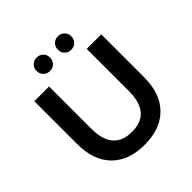

<svg xmlns="http://www.w3.org/2000/svg" viewBox="-231 -1066 1252 1252"><g transform="rotate(-45 394.5 -440.5)"><path d="M394 10Q249 10 167.5 -72Q86 -154 86 -306V-700H222V-311Q222 -108 396 -108Q569 -108 569 -311V-700H703V-306Q703 -154 621.5 -72Q540 10 394 10ZM253.5 -784.5Q236 -802 236 -829Q236 -856 254 -873.5Q272 -891 298 -891Q324 -891 342 -873.5Q360 -856 360 -829Q360 -802 342.5 -784.5Q325 -767 298 -767Q271 -767 253.5 -784.5ZM449.5 -784.5Q432 -802 432 -829Q432 -856 450 -873.5Q468 -891 494 -891Q520 -891 538 -873.5Q556 -856 556 -829Q556 -802 538.5 -784.5Q521 -767 494 -767Q467 -767 449.5 -784.5Z"/></g></svg>

Font: Belfius21
Style: Bold
Weight: 700
Designer: Montserrat's base design by Julieta Ulanovsky, modified by Coast SPRL for Belfius Bank NV.
Foundry: Montserrat's base design by Julieta Ulanovsky, modified by Coast SPRL for Belfius Bank NV.
Version: Version 2.000;FEAKit 1.0